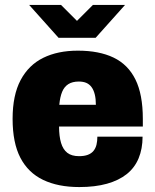

<svg xmlns="http://www.w3.org/2000/svg" viewBox="-20 -745 628 777"><path d="M301 12Q215 12 154.5 -17Q94 -46 62.5 -106.5Q31 -167 31 -264Q31 -360 63.5 -421Q96 -482 155 -511Q214 -540 295 -540Q381 -540 439.5 -512Q498 -484 528 -423.5Q558 -363 558 -264V-233H219Q219 -194 227 -167Q235 -140 252.5 -126.5Q270 -113 300 -113Q321 -113 335.5 -118.5Q350 -124 358.5 -134.5Q367 -145 370.5 -159.5Q374 -174 374 -192H557Q557 -143 541 -104.5Q525 -66 493 -40.5Q461 -15 413 -1.5Q365 12 301 12ZM220 -321H368Q368 -345 363.5 -363Q359 -381 350.5 -392.5Q342 -404 329.5 -409.5Q317 -415 299 -415Q273 -415 256.5 -404.5Q240 -394 231.5 -373.5Q223 -353 220 -321ZM98 -725H227L317 -635H266L356 -725H486L367 -592H217Z"/></svg>

Font: Archivo SemiCondensed Black
Style: Regular
Weight: 900
Width: 4
Designer: Hector Gatti
Foundry: Omnibus-Type
Version: Version 2.001